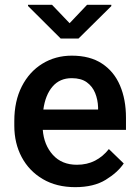

<svg xmlns="http://www.w3.org/2000/svg" viewBox="-20 -770 576 800"><path d="M293.5 9.8Q215.3 9.8 158.2 -23.9Q101.1 -57.6 70.3 -115.5Q39.6 -173.3 39.6 -246.1V-265.6Q39.6 -348.6 70.8 -409.9Q102.1 -471.2 156.5 -504.6Q210.9 -538.1 279.3 -538.1Q355 -538.1 405 -505.1Q455.1 -472.2 480 -413.8Q504.9 -355.5 504.9 -279.3V-229H158.2Q163.1 -166 200.2 -124.8Q237.3 -83.5 300.3 -83.5Q342.8 -83.5 376 -100.6Q409.2 -117.7 433.6 -148.9L495.6 -88.9Q470.2 -51.3 420.4 -20.8Q370.6 9.8 293.5 9.8ZM278.8 -444.3Q229 -444.3 199 -409.4Q168.9 -374.5 160.6 -313.5H388.7V-322.8Q387.7 -354.5 376.5 -382.3Q365.2 -410.2 341.6 -427.2Q317.9 -444.3 278.8 -444.3ZM196.8 -750 270 -673.3 342.8 -750H443.8V-744.6L307.1 -609.4H232.9L96.7 -745.1V-750Z"/></svg>

Font: Vazirmatn UI FD Medium
Style: Regular
Weight: 500
Designer: Saber Rastikerdar
Foundry: Saber Rastikerdar
Version: Version 33.003